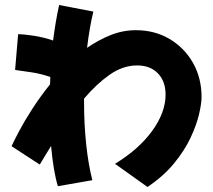

<svg xmlns="http://www.w3.org/2000/svg" viewBox="-20 -665 847 763"><path d="M210 75Q192 16 183 -85Q171 -66 160 -47.5Q149 -29 138 -11L26 -84Q35 -104 55.5 -143Q76 -182 107.5 -231Q139 -280 179 -330Q179 -345 180 -359Q143 -372 106 -377.5Q69 -383 40 -387L52 -529Q75 -529 114 -523Q153 -517 191 -504Q196 -543 202 -578.5Q208 -614 215 -645L351 -619Q336 -558 326 -475Q371 -506 419.5 -525.5Q468 -545 520 -545Q595 -545 654 -510Q713 -475 747 -415Q781 -355 781 -279Q781 -254 771 -211Q761 -168 737 -117Q713 -66 671 -15Q629 36 566 78L437 -14Q531 -71 584.5 -144.5Q638 -218 638 -289Q638 -342 607.5 -373.5Q577 -405 525 -405Q468 -405 415 -367.5Q362 -330 314 -273Q314 -267 314 -260Q314 -172 322.5 -91.5Q331 -11 347 51Z"/></svg>

Font: Mochiy Pop P One
Style: Regular
Weight: 400
Designer: FONTDASU
Foundry: FONTDASU / Google Inc. / Adobe
Version: Version 2.000